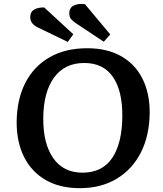

<svg xmlns="http://www.w3.org/2000/svg" viewBox="-20 -968 849 1003"><path d="M67 -330Q68 -448 112 -534.5Q156 -621 238.5 -668.5Q321 -716 435 -716Q539 -716 612 -675Q685 -634 723.5 -558.5Q762 -483 762 -380Q761 -261 716.5 -172.5Q672 -84 590 -34.5Q508 15 397 15Q293 15 219 -27.5Q145 -70 106 -147.5Q67 -225 67 -330ZM206 -351Q205 -218 258 -142Q311 -66 411 -66Q514 -66 566 -142.5Q618 -219 619 -361Q620 -493 570 -566Q520 -639 420 -639Q318 -639 262.5 -563Q207 -487 206 -351ZM376 -847Q361 -857 351.5 -868Q342 -879 342 -898Q342 -929 367 -940Q392 -951 424 -946L556 -788L522 -750ZM179 -824Q160 -833 149 -846Q138 -859 138 -879Q138 -906 158.5 -918Q179 -930 211 -929L363 -789L334 -749Z"/></svg>

Font: Literata 7pt SemiBold
Style: Italic
Weight: 600
Italic angle: -2°
Designer: Latin by Veronika Burian and Jose Scaglione. Greek by Irene Vlachou. Cyrillic by Vera Evstafieva
Foundry: TypeTogether
Version: Version 3.002